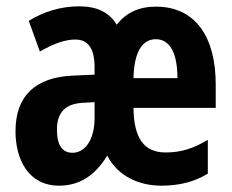

<svg xmlns="http://www.w3.org/2000/svg" viewBox="-20 -577 735 607"><path d="M473 -556C419 -556 379 -537 349 -499C325 -538 287 -557 230 -557C173 -557 117 -540 71 -511L106 -414C151 -440 187 -452 218 -452C260 -452 279 -422 279 -364V-341L211 -338C93 -333 29 -275 29 -162C29 -74 69 10 167 10C230 10 280 -21 319 -85C352 -21 418 10 490 10C547 10 594 -2 637 -28V-135C591 -107 551 -95 504 -95C435 -95 403 -140 402 -236H662V-310C662 -460 598 -556 473 -556ZM473 -453C517 -453 541 -409 541 -330H402C404 -417 432 -453 473 -453ZM242 -252 279 -254V-203C279 -137 250 -94 209 -94C177 -94 160 -118 160 -167C160 -222 187 -249 242 -252Z"/></svg>

Font: Noto Sans Myanmar UI ExtraCondensed
Style: Bold
Weight: 700
Width: 2
Designer: Monotype Design Team
Foundry: Monotype Imaging Inc.
Version: Version 2.103